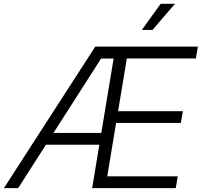

<svg xmlns="http://www.w3.org/2000/svg" viewBox="-46 -967 1037 987"><path d="M-25.9 0 443.8 -727.5H971.2L960.9 -666.5H606L561 -395.5H894L883.8 -335H550.8L505.4 -60.5H867.7L857.4 0H427.7L538.1 -666H473.6L47.4 0ZM168 -223.1 178.2 -283.7H509.3L499.5 -223.1ZM683.1 -813 779.8 -947.3H853.5L737.8 -813Z"/></svg>

Font: Inter 24pt Light
Style: Italic
Weight: 300
Italic angle: -9.3988°
Designer: Rasmus Andersson
Foundry: rsms
Version: Version 4.001;git-66647c0bb